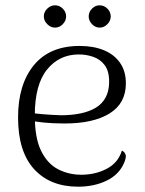

<svg xmlns="http://www.w3.org/2000/svg" viewBox="-20 -690 545 723"><path d="M274 13Q169 13 108.5 -53Q48 -119 48 -248Q48 -372 107.5 -444.5Q167 -517 280 -517Q332 -517 371 -501Q410 -485 432 -453.5Q454 -422 454 -376Q454 -301 393 -263Q332 -225 223 -225Q180 -225 145 -228.5Q110 -232 75 -239L76 -268Q103 -263 140 -260Q177 -257 210 -256Q250 -256 283.5 -263Q317 -270 341 -284.5Q365 -299 378 -323.5Q391 -348 391 -382Q391 -423 374 -445Q357 -467 331 -476Q305 -485 277 -485Q203 -485 157 -428Q111 -371 111 -255Q111 -170 135 -121.5Q159 -73 199 -52.5Q239 -32 286 -32Q339 -32 382 -54.5Q425 -77 439 -123Q448 -119 452.5 -109Q457 -99 447 -76Q428 -32 381 -9.5Q334 13 274 13ZM187 -586Q171 -586 158 -599Q145 -612 145 -628Q145 -645 158 -657.5Q171 -670 187 -670Q204 -670 216.5 -657.5Q229 -645 229 -628Q229 -612 216.5 -599Q204 -586 187 -586ZM355 -586Q339 -586 326.5 -599Q314 -612 314 -628Q314 -645 326.5 -657.5Q339 -670 355 -670Q372 -670 384.5 -657.5Q397 -645 397 -628Q397 -612 384.5 -599Q372 -586 355 -586Z"/></svg>

Font: Arima Thin Light
Style: Regular
Weight: 300
Version: Version 1.100